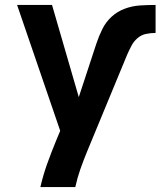

<svg xmlns="http://www.w3.org/2000/svg" viewBox="-20 -550 648 775"><path d="M143 205H284Q292 168 304.5 132.5Q317 97 331 63L494 -331Q502 -349 511 -366Q520 -383 535 -396Q550 -409 569 -413Q588 -417 608 -417V-530Q576 -530 545 -528Q514 -526 484 -515Q454 -504 430.5 -482.5Q407 -461 393 -432.5Q379 -404 369 -374L298 -158L190 -530H49L223 -22L206 19Q187 65 170.5 111Q154 157 143 205Z"/></svg>

Font: Iosevka Sparkle Extrabold
Style: Regular
Weight: 800
Designer: Belleve Invis
Foundry: Belleve Invis
Version: Version 4.5.0; ttfautohint (v1.8.3)